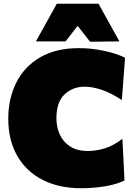

<svg xmlns="http://www.w3.org/2000/svg" viewBox="-20 -985 722 1021"><path d="M412 16Q293 16 206 -28.8Q119 -73.5 71.5 -156.5Q24 -239.5 24 -354Q24 -460.5 66.5 -545.5Q109 -630.5 192.8 -679.8Q276.5 -729 400 -729Q467 -729 533.2 -714.8Q599.5 -700.5 645 -678L628 -453Q569.5 -491.5 519.8 -507.8Q470 -524 430 -524Q366.5 -524 323.2 -483Q280 -442 280 -355Q280 -309.5 297.8 -270Q315.5 -230.5 352.8 -206.2Q390 -182 448 -182Q490 -182 536.2 -195.8Q582.5 -209.5 631 -247L642 -25Q598.5 -4 536.8 6Q475 16 412 16ZM459 -763Q443 -784 426.2 -805Q409.5 -826 393 -847.5Q376.5 -826.5 360.5 -805.8Q344.5 -785 329 -765H171Q198.5 -814 226.2 -864Q254 -914 282 -965H504Q532 -914 560 -864Q588 -814 615 -765Z"/></svg>

Font: Commissioner Black
Style: Regular
Weight: 900
Designer: Kostas Bartsokas
Foundry: Kostas Bartsokas
Version: Version 1.000; ttfautohint (v1.8.3)